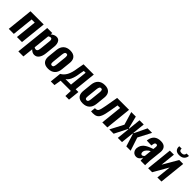

<svg xmlns="http://www.w3.org/2000/svg" viewBox="301 -2291 3992 3992"><g transform="rotate(45 2296.5 -295.0)"><path d="M27.3 0 87.9 -578.1H476.6L416 0H267.6L317.4 -474.1H225.6L175.8 0Z M499.5 190.4 580.1 -578.1H728.5L724.6 -534.7Q786.1 -587.4 847.2 -587.4H850.6Q874.5 -586.9 893.3 -578.9Q912.1 -570.8 923.8 -556.9Q935.5 -543 943.8 -524.9Q952.1 -506.8 955.1 -486.3Q958 -465.8 959 -444.3Q959 -439 959 -434.1Q959 -418.5 957 -403.3L934.6 -188Q925.3 -100.1 886.5 -45.2Q847.7 9.8 781.2 9.8Q724.6 9.8 672.4 -43.5L647.9 190.4ZM730.5 -92.3Q748 -92.3 760 -105.2Q772 -118.2 777.1 -136.7Q782.2 -155.3 785.2 -181.6L809.1 -411.6Q810.5 -424.3 810.5 -435.1Q810.5 -490.7 772.9 -490.7Q771.5 -490.7 770 -490.7Q747.1 -490.2 717.3 -469.7L679.2 -108.9Q704.1 -92.3 730.5 -92.3Z M1199.7 -92.8Q1227.5 -92.8 1239 -114.3Q1250.5 -135.7 1254.9 -177.2L1278.3 -400.9Q1279.8 -417 1279.8 -429.7Q1279.3 -450.2 1275.4 -463.9Q1268.6 -485.4 1241.2 -485.6Q1213.9 -485.8 1202.4 -463.9Q1190.9 -441.9 1186.5 -400.9L1163.1 -177.2Q1161.6 -158.2 1161.6 -142.1Q1161.6 -138.7 1161.6 -134.8Q1162.1 -116.2 1171.6 -104.5Q1181.2 -92.8 1199.7 -92.8ZM1051.3 -41Q1015.6 -82.5 1015.6 -152.8Q1015.6 -169.4 1017.6 -187.5L1038.6 -390.6Q1048.3 -485.4 1103 -536.4Q1157.7 -587.4 1251.5 -587.4Q1345.7 -587.4 1390.1 -536.6Q1426.3 -495.6 1426.3 -424.8Q1426.3 -408.7 1424.3 -390.6L1403.3 -187.5Q1393.1 -92.3 1337.9 -41.3Q1282.7 9.8 1189 9.8Q1095.2 9.8 1051.3 -41Z M1418 154.8 1443.8 -92.8Q1515.1 -131.3 1558.3 -210.4Q1601.6 -289.6 1621.1 -433.6L1647.5 -578.1H1949.7L1898.9 -95.2H1979.5L1953.6 154.8H1846.7L1852.5 0H1551.8L1525.9 154.8ZM1600.6 -95.2H1761.7L1802.7 -484.4H1749L1732.4 -400.4Q1720.7 -308.1 1699 -243.9Q1677.2 -179.7 1654.5 -148.9Q1631.8 -118.2 1600.6 -95.2Z M2217.8 -92.8Q2245.6 -92.8 2257.1 -114.3Q2268.6 -135.7 2272.9 -177.2L2296.4 -400.9Q2297.9 -417 2297.9 -429.7Q2297.4 -450.2 2293.5 -463.9Q2286.6 -485.4 2259.3 -485.6Q2231.9 -485.8 2220.5 -463.9Q2209 -441.9 2204.6 -400.9L2181.2 -177.2Q2179.7 -158.2 2179.7 -142.1Q2179.7 -138.7 2179.7 -134.8Q2180.2 -116.2 2189.7 -104.5Q2199.2 -92.8 2217.8 -92.8ZM2069.3 -41Q2033.7 -82.5 2033.7 -152.8Q2033.7 -169.4 2035.6 -187.5L2056.6 -390.6Q2066.4 -485.4 2121.1 -536.4Q2175.8 -587.4 2269.5 -587.4Q2363.8 -587.4 2408.2 -536.6Q2444.3 -495.6 2444.3 -424.8Q2444.3 -408.7 2442.4 -390.6L2421.4 -187.5Q2411.1 -92.3 2356 -41.3Q2300.8 9.8 2207 9.8Q2113.3 9.8 2069.3 -41Z M2449.2 2.4 2460.4 -101.1Q2468.3 -100.6 2475.1 -100.6Q2525.4 -100.6 2543.9 -133.8Q2565.4 -171.9 2586.4 -294.4L2636.2 -578.1H2986.3L2925.8 0H2777.3L2827.6 -474.1H2752.4L2718.8 -283.2Q2708.5 -223.1 2698.2 -179.9Q2688 -136.7 2674.3 -103.8Q2660.6 -70.8 2645 -50.3Q2629.4 -29.8 2607.9 -16.8Q2586.4 -3.9 2561.5 1Q2536.6 5.9 2502.9 5.9Q2475.1 5.9 2449.2 2.4Z M2983.4 0 3136.7 -292 3051.3 -578.1H3184.6L3254.9 -302.2H3265.1L3293.9 -578.1H3417.5L3388.7 -302.2H3398.4L3530.8 -578.1H3663.6L3514.2 -292L3610.8 0H3483.4L3396.5 -280.3H3386.2L3356.9 0H3233.4L3262.7 -280.3H3252.4L3110.8 0Z M3775.4 9.8Q3736.8 9.3 3708.5 -11.7Q3681.2 -32.7 3669.4 -64Q3660.6 -87.9 3660.2 -114.3Q3660.2 -122.1 3661.1 -129.9Q3663.6 -152.3 3669.9 -172.6Q3676.3 -192.9 3684.3 -209Q3692.4 -225.1 3705.6 -240.2Q3718.8 -255.4 3730 -266.1Q3741.2 -276.9 3759.5 -288.3Q3777.8 -299.8 3790 -306.6Q3802.2 -313.5 3823.2 -322.8Q3844.2 -332 3855.7 -336.4Q3867.2 -340.8 3889.2 -348.9Q3911.1 -356.9 3919.9 -360.4L3925.3 -412.6Q3926.8 -424.8 3926.8 -434.6Q3926.3 -451.2 3922.4 -460.9Q3915.5 -476.6 3892.1 -477.1Q3852.1 -477.1 3844.7 -421.4L3837.9 -382.3L3697.8 -387.7Q3698.2 -390.1 3699.5 -398.7Q3700.7 -407.2 3700.7 -407.7Q3716.8 -500.5 3770.8 -543.9Q3824.7 -587.4 3916.5 -587.4Q4002.4 -587.4 4040.5 -540.5Q4071.3 -502.4 4070.8 -441.4Q4070.8 -427.2 4069.3 -411.6L4041 -145Q4036.1 -95.7 4036.1 -40.5Q4036.1 -20.5 4036.6 0H3903.3Q3897.9 -63 3897.9 -83.5Q3882.3 -43.9 3850.8 -17.1Q3819.3 9.8 3775.4 9.8ZM3842.3 -99.1Q3856 -99.1 3870.8 -109.1Q3885.7 -119.1 3896 -131.3L3912.6 -289.6Q3869.6 -268.1 3838.6 -234.4Q3807.6 -200.7 3803.2 -164.1Q3802.7 -157.7 3802.7 -151.9Q3803.2 -130.9 3811 -116.7Q3821.8 -99.1 3842.3 -99.1Z M4388.7 -647Q4318.4 -646.5 4286.1 -682.6Q4258.8 -712.4 4258.8 -761.7Q4258.8 -771 4259.8 -781.2H4330.1Q4329.1 -773.9 4329.1 -767.6Q4329.1 -742.2 4341.8 -729.5Q4357.4 -712.9 4395.5 -712.9Q4433.1 -712.9 4452.4 -729.2Q4471.7 -745.6 4475.1 -781.2H4545.4Q4539.1 -718.8 4499.3 -682.9Q4459.5 -647 4388.7 -647ZM4125 0 4185.5 -578.1H4305.2L4270.5 -249.5L4461.9 -578.1H4577.6L4516.6 0H4396.5L4431.2 -328.1L4242.7 0Z"/></g></svg>

Font: Oswald
Style: Demi-Bold
Weight: 600
Designer: Vernon Adams
Foundry: Vernon Adams
Version: 3.0; ttfautohint (v0.94.23-7a4d-dirty) -l 8 -r 50 -G 200 -x 